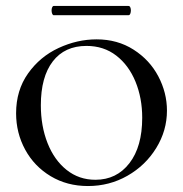

<svg xmlns="http://www.w3.org/2000/svg" viewBox="-20 -612 614 644"><path d="M34 -232Q34 -309 74 -365.5Q114 -422 176.5 -451Q239 -480 304 -480Q374 -480 428 -445.5Q482 -411 511 -356Q540 -301 540 -241Q540 -174 504 -115.5Q468 -57 407.5 -22.5Q347 12 275 12Q205 12 150 -21Q95 -54 64.5 -110Q34 -166 34 -232ZM457 -217Q457 -283 434.5 -338Q412 -393 370 -425.5Q328 -458 270 -458Q197 -458 157 -406Q117 -354 117 -259Q117 -189 139.5 -132Q162 -75 203.5 -42Q245 -9 300 -9Q371 -9 414 -64.5Q457 -120 457 -217ZM153 -577Q153 -583 155 -587.5Q157 -592 160 -592H411Q415 -592 417 -587.5Q419 -583 419 -577Q419 -571 417 -566Q415 -561 411 -561H160Q157 -561 155 -566Q153 -571 153 -577Z"/></svg>

Font: Cormorant Unicase Medium
Style: Regular
Weight: 500
Designer: Christian Thalmann (Catharsis Fonts)
Foundry: Catharsis Fonts
Version: Version 4.000